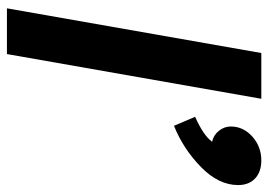

<svg xmlns="http://www.w3.org/2000/svg" viewBox="-130 -644 774 554"><g transform="rotate(90 257.0 -367.0)"><path d="M133 -734H265L136 0H4ZM317 -543Q371 -567 389 -592Q370 -596 357.5 -611.5Q345 -627 345 -646Q345 -682 374 -708Q403 -734 443 -734Q476 -734 495 -716Q514 -698 514 -667Q514 -611 462 -560Q410 -509 343 -482Z"/></g></svg>

Font: Niramit
Style: Bold Italic
Weight: 700
Italic angle: -10°
Designer: Katatrad Aksorn Co.,Ltd.
Foundry: Cadson Demak Co.,Ltd.
Version: Version 1.001; ttfautohint (v1.6)